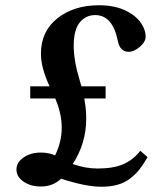

<svg xmlns="http://www.w3.org/2000/svg" viewBox="-20 -689 628 735"><path d="M95.7 -312V-358.4H169.9Q136.7 -429.2 136.7 -483.9Q136.7 -568.8 199.7 -618.9Q262.7 -668.9 358.9 -668.9Q418 -668.9 460.4 -648.7Q502.9 -628.4 522.5 -596.7Q537.6 -572.3 537.6 -548.8Q537.6 -528.8 515.4 -509.8Q493.2 -490.7 472.2 -490.7Q439.5 -490.7 431.2 -531.7Q411.6 -631.3 344.2 -631.3Q308.6 -631.3 285.4 -603.3Q262.2 -575.2 262.2 -513.7Q262.2 -456.1 285.2 -381.3Q286.1 -377.4 288.3 -369.9Q290.5 -362.3 292 -358.4H384.3V-312H302.7Q310.1 -272 310.1 -235.8Q310.1 -139.6 258.3 -61Q307.1 -43.9 354 -43.9Q413.1 -43.9 451.2 -60.1Q489.3 -76.2 517.1 -111.8L544.9 -87.4Q529.3 -60.1 514.9 -41.7Q500.5 -23.4 479.7 -6.8Q459 9.8 431.4 17.8Q403.8 25.9 368.2 25.9Q308.6 25.9 213.9 -4.9Q182.6 24.9 136.7 24.9Q96.7 24.9 69.8 6.1Q43 -12.7 43 -40Q43 -67.4 70.3 -86.2Q97.7 -105 136.2 -105Q166.5 -105 190.9 -94.2Q216.3 -146 216.3 -200.2Q216.3 -254.4 191.4 -312Z"/></svg>

Font: Elstob SemiBold
Style: Regular
Weight: 600
Designer: Peter S. Baker
Version: Version 1.015